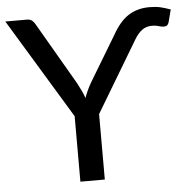

<svg xmlns="http://www.w3.org/2000/svg" viewBox="-54 -778 831 830"><g transform="rotate(-5 361.5 -363.0)"><path d="M462.5 -618.5Q494.5 -676 533.2 -700.8Q572 -725.5 624.5 -725.5Q651.5 -725.5 671.8 -720.8Q692 -716 715.5 -707.5L702 -655.5Q698 -640 688.2 -637.5Q678.5 -635 668.5 -637.5Q661 -640 650.2 -642.2Q639.5 -644.5 628 -644.5Q603.5 -644.5 585.5 -631.2Q567.5 -618 552.5 -593L367.5 -284V0H261.5V-284L-1.5 -718H92Q106 -718 114.5 -711.2Q123 -704.5 128.5 -693.5L284.5 -425Q294 -406.5 301.8 -390.5Q309.5 -374.5 315 -358.5Q326 -390.5 346 -425Z"/></g></svg>

Font: Lato 2
Style: Regular
Weight: 500
Designer: Lukasz Dziedzic with Adam Twardoch and Botio Nikoltchev
Foundry: tyPoland Lukasz Dziedzic
Version: Version 2.015; 2015-08-06; http://www.latofonts.com/